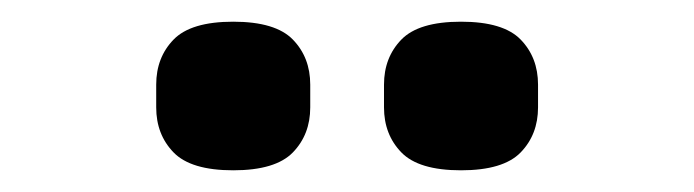

<svg xmlns="http://www.w3.org/2000/svg" viewBox="-20 -762 640 177"><path d="M195 -605Q156 -605 140 -621.5Q124 -638 124 -663V-684Q124 -709 140 -725.5Q156 -742 195 -742Q234 -742 250 -725.5Q266 -709 266 -684V-663Q266 -638 250 -621.5Q234 -605 195 -605ZM405 -605Q366 -605 350 -621.5Q334 -638 334 -663V-684Q334 -709 350 -725.5Q366 -742 405 -742Q444 -742 460 -725.5Q476 -709 476 -684V-663Q476 -638 460 -621.5Q444 -605 405 -605Z"/></svg>

Font: IBMPlexSans-SemiBold
Style: Regular
Weight: 600
Designer: Mike Abbink, Paul van der Laan, Pieter van Rosmalen
Foundry: Bold Monday
Version: Version 3.1